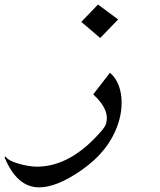

<svg xmlns="http://www.w3.org/2000/svg" viewBox="-231 -640 704 843"><path d="M287.6 -554.7 209 -473.1 126 -543.9 199.2 -620.1ZM288.6 -99.6Q249 22.9 125 108.4Q17.6 182.6 -59.1 182.6Q-156.7 182.6 -210.9 50.8L-205.6 47.4Q-200.7 57.1 -184.6 65.2Q-168.5 73.2 -147.9 79.1Q-127.4 85 -106.2 88.4Q-85 91.8 -69.3 91.8Q82.5 91.8 220.7 -72.3H220.2Q230.5 -85 233.9 -94.7Q253.9 -157.2 178.2 -225.6L251.5 -320.3Q270.5 -305.2 282.7 -281.5Q294.9 -257.8 299.8 -228.5Q304.7 -199.2 302 -166Q299.3 -132.8 288.6 -99.6Z"/></svg>

Font: XB Khoramshahr
Style: Italic
Weight: 400
Italic angle: -12°
Designer: Behnam
Foundry: Irmug
Version: Version 8.005 2009